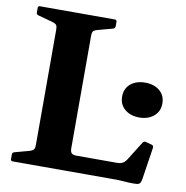

<svg xmlns="http://www.w3.org/2000/svg" viewBox="-83 -829 884 913"><g transform="rotate(10 359.0 -372.5)"><path d="M132.2 0V-749H300.6V-110.2Q300.6 -92.4 307.8 -85.9Q315.1 -79.4 329.9 -79.4H526.3Q544.1 -79.4 554.6 -85.6Q565 -91.8 572.8 -104L630.3 -195.8Q636.1 -203.8 645.5 -200.8L674.6 -192.9Q684 -189.9 682.8 -179.9L659.5 -27.1Q657.5 -12.9 653.1 -5.5Q648.6 1.8 637 3.1Q625.4 4.4 599 3.4L542.2 0ZM37 0Q27.4 0 27.4 -10V-31.8Q27.4 -41.2 36.8 -44L107 -63.1Q123.7 -68.6 127.9 -75Q132.2 -81.3 132.2 -95.7V-206.8H300.6V0ZM27.4 -739Q27.4 -749 37 -749H397.9Q407.9 -749 407.9 -739.4V-717.7Q407.9 -708.7 398.9 -705.1L323.9 -684.8Q310.8 -681 305.7 -675.2Q300.6 -669.3 300.6 -651.4V-542.2H132.2V-653.3Q132.2 -667.7 127.9 -674.4Q123.7 -681 107 -686L36.8 -705.1Q27.4 -707.8 27.4 -717.2ZM593.1 -310.1Q550.5 -310.1 523.2 -333.1Q496 -356.1 496 -394.2Q496 -433.4 523.2 -455.9Q550.5 -478.3 593.1 -478.3Q635.8 -478.3 663 -455.9Q690.3 -433.4 690.3 -394.2Q690.3 -356.1 663 -333.1Q635.8 -310.1 593.1 -310.1Z"/></g></svg>

Font: Hahmlet
Style: Regular
Weight: 400
Designer: Minjoo Ham & Mark Frömberg
Foundry: hypertype
Version: Version 1.002